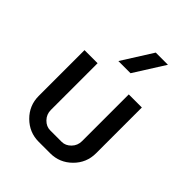

<svg xmlns="http://www.w3.org/2000/svg" viewBox="-204 -834 948 948"><g transform="rotate(45 270.0 -360.0)"><path d="M412.1 -720.2 311 -560.1H226.1L327.1 -720.2ZM470.2 -160.2Q470.2 -93.8 423.1 -46.9Q376 0 310.1 0H230Q164.1 0 116.9 -46.9Q69.8 -93.8 69.8 -160.2V-480H161.1V-153.8Q161.1 -123 182.1 -101.6Q203.1 -80.1 230 -80.1H310.1Q336.9 -80.1 357.9 -101.6Q378.9 -123 378.9 -153.8V-480H470.2Z"/></g></svg>

Font: Laconic
Style: Regular
Weight: 400
Designer: Robby Woodard
Version: Version 1.000